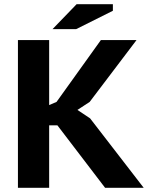

<svg xmlns="http://www.w3.org/2000/svg" viewBox="-20 -890 711 910"><path d="M252 -296H213V0H65V-700H213V-392L248 -407L458 -700H627L405 -407L347 -369L407 -329L661 0H478ZM343 -870H515V-839L341 -752H229Z"/></svg>

Font: PT Sans Caption
Style: Bold
Weight: 700
Designer: A.Korolkova, O.Umpeleva, V.Yefimov
Foundry: ParaType Ltd
Version: Version 2.003W OFL